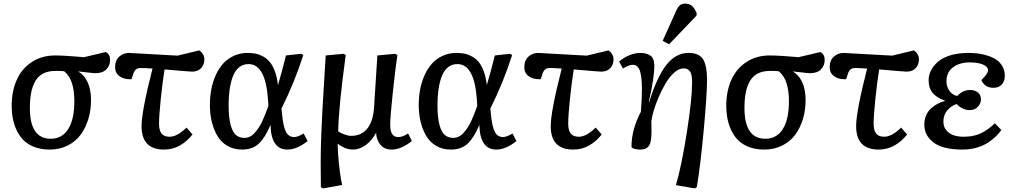

<svg xmlns="http://www.w3.org/2000/svg" viewBox="-20 -817 5636 1067"><path d="M567.9 -527.8Q591.8 -515.6 591.8 -483.9Q591.8 -452.6 571 -431.4Q550.3 -410.2 509.8 -410.2Q500 -410.2 460 -415Q419.9 -419.9 417 -419.9V-418Q447.3 -401.4 466.6 -360.8Q485.8 -320.3 485.8 -261.2Q485.8 -206.1 471.4 -157.2Q457 -108.4 429.2 -69.8Q401.4 -31.2 356.7 -8.5Q312 14.2 255.9 14.2Q201.2 14.2 159.9 -4.6Q118.7 -23.4 94 -57.1Q69.3 -90.8 57.1 -134Q44.9 -177.2 44.9 -229Q44.9 -309.1 72.5 -371.8Q100.1 -434.6 155.8 -471.7Q211.4 -508.8 287.1 -508.8Q314 -508.8 353.5 -506.3Q393.1 -503.9 419.4 -501.5L445.8 -499ZM393.1 -253.9Q393.1 -311 380.6 -352.5Q368.2 -394 336.9 -420.9Q331.1 -422.9 288.1 -422.9Q248 -422.9 220 -408.4Q191.9 -394 176 -366Q160.2 -337.9 153.1 -301.5Q146 -265.1 146 -216.8Q146 -45.9 262.2 -45.9Q325.2 -45.9 359.1 -99.9Q393.1 -153.8 393.1 -253.9Z M863.8 -129.9Q863.8 -93.3 877.4 -75.2Q891.1 -57.1 922.9 -57.1Q964.4 -57.1 1016.6 -107.9L1049.8 -69.8Q1020.5 -31.7 980.2 -8.8Q939.9 14.2 891.6 14.2Q766.6 14.2 766.6 -116.2Q766.6 -197.3 827.6 -436Q787.6 -439 761.7 -439Q745.6 -439 736.6 -432.1Q727.5 -425.3 721.7 -409.2L710.9 -377Q670.4 -374.5 645 -392.8Q619.6 -411.1 619.6 -442.9Q619.6 -481.9 642.8 -502.4Q666 -522.9 696.8 -522.9L966.8 -507.8L1087.9 -537.1Q1115.7 -516.1 1115.7 -487.8Q1115.7 -458 1097.7 -438.5Q1079.6 -418.9 1046.9 -418.9Q1035.6 -418.9 894.5 -431.2Q882.8 -357.9 873.3 -265.6Q863.8 -173.3 863.8 -129.9Z M1324.7 14.2Q1279.3 14.2 1244.1 -6.1Q1209 -26.4 1188.2 -61.5Q1167.5 -96.7 1157 -140.1Q1146.5 -183.6 1146.5 -233.9Q1146.5 -278.8 1154.3 -320.3Q1162.1 -361.8 1178.7 -398.9Q1195.3 -436 1219.7 -463.4Q1244.1 -490.7 1279.3 -506.8Q1314.5 -522.9 1356.4 -522.9Q1379.9 -522.9 1400.1 -519Q1420.4 -515.1 1441.9 -503.4Q1463.4 -491.7 1479.2 -472.9Q1495.1 -454.1 1507.3 -421.6Q1519.5 -389.2 1524.4 -346.2H1525.4Q1543 -404.8 1569.3 -508.8L1653.3 -518.1L1665.5 -511.2Q1616.7 -358.4 1544.4 -213.9L1547.4 -183.1Q1554.7 -109.9 1570.1 -82.5Q1585.4 -55.2 1615.7 -55.2Q1624.5 -55.2 1639.6 -61Q1654.8 -66.9 1667.5 -75.2L1689.5 -33.2Q1629.9 14.2 1577.6 14.2Q1486.8 14.2 1483.4 -121.1H1482.4Q1453.6 -52.2 1418.5 -19Q1383.3 14.2 1324.7 14.2ZM1338.4 -50.8Q1354.5 -50.8 1369.4 -58.1Q1384.3 -65.4 1396.7 -80.1Q1409.2 -94.7 1419.4 -110.1Q1429.7 -125.5 1439.9 -148.4Q1450.2 -171.4 1456.5 -188.2Q1462.9 -205.1 1471.7 -229L1469.7 -258.8Q1457 -460.9 1361.3 -460.9Q1329.6 -460.9 1307.1 -441.7Q1284.7 -422.4 1272.7 -388.4Q1260.7 -354.5 1255.6 -316.4Q1250.5 -278.3 1250.5 -232.9Q1250.5 -165.5 1261.2 -124.5Q1272 -83.5 1290.8 -67.1Q1309.6 -50.8 1338.4 -50.8Z M2157.2 14.2Q2116.2 14.2 2094 -12.7Q2071.8 -39.6 2070.3 -78.1H2069.3Q2046.4 -35.2 2012 -10.5Q1977.5 14.2 1942.4 14.2Q1917.5 14.2 1894.5 4.2Q1871.6 -5.9 1857.4 -18.1H1856.4Q1857.4 35.6 1863.5 93Q1869.6 150.4 1875.5 180.7L1881.3 210.9L1775.4 230L1763.2 223.1Q1763.2 207 1762.7 156.5Q1762.2 106 1762.2 78.1Q1762.2 18.6 1765.1 -59.6Q1768.1 -137.7 1770.8 -187.3Q1773.4 -236.8 1780.5 -352.3Q1787.6 -467.8 1790 -508.8L1889.2 -518.1L1901.4 -511.2Q1861.8 -222.2 1859.4 -86.9Q1872.6 -77.6 1894.3 -69.8Q1916 -62 1931.2 -62Q1989.7 -62 2022.2 -103.8Q2054.7 -145.5 2059.1 -225.1L2077.1 -508.8L2176.3 -518.1L2188.5 -511.2Q2177.7 -441.9 2163.1 -304.2Q2148.4 -166.5 2148.4 -124Q2148.4 -90.3 2158.9 -72.8Q2169.4 -55.2 2194.3 -55.2Q2216.8 -55.2 2248 -75.2L2269 -33.2Q2209 14.2 2157.2 14.2Z M2485.4 14.2Q2439.9 14.2 2404.8 -6.1Q2369.6 -26.4 2348.9 -61.5Q2328.1 -96.7 2317.6 -140.1Q2307.1 -183.6 2307.1 -233.9Q2307.1 -278.8 2314.9 -320.3Q2322.8 -361.8 2339.4 -398.9Q2356 -436 2380.4 -463.4Q2404.8 -490.7 2439.9 -506.8Q2475.1 -522.9 2517.1 -522.9Q2540.5 -522.9 2560.8 -519Q2581.1 -515.1 2602.5 -503.4Q2624 -491.7 2639.9 -472.9Q2655.8 -454.1 2668 -421.6Q2680.2 -389.2 2685.1 -346.2H2686Q2703.6 -404.8 2730 -508.8L2814 -518.1L2826.2 -511.2Q2777.3 -358.4 2705.1 -213.9L2708 -183.1Q2715.3 -109.9 2730.7 -82.5Q2746.1 -55.2 2776.4 -55.2Q2785.2 -55.2 2800.3 -61Q2815.4 -66.9 2828.1 -75.2L2850.1 -33.2Q2790.5 14.2 2738.3 14.2Q2647.5 14.2 2644 -121.1H2643.1Q2614.3 -52.2 2579.1 -19Q2543.9 14.2 2485.4 14.2ZM2499 -50.8Q2515.1 -50.8 2530 -58.1Q2544.9 -65.4 2557.4 -80.1Q2569.8 -94.7 2580.1 -110.1Q2590.3 -125.5 2600.6 -148.4Q2610.8 -171.4 2617.2 -188.2Q2623.5 -205.1 2632.3 -229L2630.4 -258.8Q2617.7 -460.9 2522 -460.9Q2490.2 -460.9 2467.8 -441.7Q2445.3 -422.4 2433.3 -388.4Q2421.4 -354.5 2416.3 -316.4Q2411.1 -278.3 2411.1 -232.9Q2411.1 -165.5 2421.9 -124.5Q2432.6 -83.5 2451.4 -67.1Q2470.2 -50.8 2499 -50.8Z M3137.7 -129.9Q3137.7 -93.3 3151.4 -75.2Q3165 -57.1 3196.8 -57.1Q3238.3 -57.1 3290.5 -107.9L3323.7 -69.8Q3294.4 -31.7 3254.2 -8.8Q3213.9 14.2 3165.5 14.2Q3040.5 14.2 3040.5 -116.2Q3040.5 -197.3 3101.6 -436Q3061.5 -439 3035.6 -439Q3019.5 -439 3010.5 -432.1Q3001.5 -425.3 2995.6 -409.2L2984.9 -377Q2944.3 -374.5 2918.9 -392.8Q2893.6 -411.1 2893.6 -442.9Q2893.6 -481.9 2916.7 -502.4Q2939.9 -522.9 2970.7 -522.9L3240.7 -507.8L3361.8 -537.1Q3389.6 -516.1 3389.6 -487.8Q3389.6 -458 3371.6 -438.5Q3353.5 -418.9 3320.8 -418.9Q3309.6 -418.9 3168.5 -431.2Q3156.7 -357.9 3147.2 -265.6Q3137.7 -173.3 3137.7 -129.9Z M3736.3 -753.9Q3746.1 -776.4 3757.3 -786.6Q3768.6 -796.9 3787.6 -796.9Q3812.5 -796.9 3826.7 -783.2Q3840.8 -769.5 3851.6 -744.1L3850.6 -730L3698.2 -570.8L3662.6 -589.8ZM3497.6 -457Q3473.1 -457 3442.4 -436L3420.4 -475.1Q3446.8 -497.6 3478.3 -510.3Q3509.8 -522.9 3537.6 -522.9Q3573.2 -522.9 3594.7 -507.8Q3616.2 -492.7 3616.2 -451.2Q3616.2 -383.8 3585.4 -250L3587.4 -249Q3630.4 -388.7 3682.9 -455.8Q3735.4 -522.9 3806.2 -522.9Q3866.2 -522.9 3887.7 -486.8Q3909.2 -450.7 3909.2 -375Q3909.2 -291.5 3891.1 -96.4Q3873 98.6 3852.5 223.1L3840.3 230L3736.3 211.9Q3767.6 105.5 3796.9 -80.6Q3826.2 -266.6 3826.2 -359.9Q3826.2 -403.3 3814.5 -420.2Q3802.7 -437 3778.3 -437Q3753.4 -437 3727.1 -413.6Q3700.7 -390.1 3679.4 -354.5Q3658.2 -318.8 3640.6 -277.8Q3623 -236.8 3612.3 -200.4Q3601.6 -164.1 3599.6 -141.1Q3601.1 -102.5 3600.3 -73.5Q3599.6 -44.4 3594.5 -24.9Q3589.4 -5.4 3575.4 4.4Q3561.5 14.2 3536.1 14.2Q3520.5 14.2 3506.6 10.3Q3492.7 6.3 3489.3 0Q3489.3 -97.7 3541.5 -195.8Q3547.4 -267.6 3547.4 -321.8Q3547.4 -364.7 3543 -393.6Q3538.6 -422.4 3530.8 -435.3Q3522.9 -448.2 3515.4 -452.6Q3507.8 -457 3497.6 -457Z M4539.1 -527.8Q4563 -515.6 4563 -483.9Q4563 -452.6 4542.2 -431.4Q4521.5 -410.2 4481 -410.2Q4471.2 -410.2 4431.2 -415Q4391.1 -419.9 4388.2 -419.9V-418Q4418.5 -401.4 4437.7 -360.8Q4457 -320.3 4457 -261.2Q4457 -206.1 4442.6 -157.2Q4428.2 -108.4 4400.4 -69.8Q4372.6 -31.2 4327.9 -8.5Q4283.2 14.2 4227.1 14.2Q4172.4 14.2 4131.1 -4.6Q4089.8 -23.4 4065.2 -57.1Q4040.5 -90.8 4028.3 -134Q4016.1 -177.2 4016.1 -229Q4016.1 -309.1 4043.7 -371.8Q4071.3 -434.6 4127 -471.7Q4182.6 -508.8 4258.3 -508.8Q4285.2 -508.8 4324.7 -506.3Q4364.3 -503.9 4390.6 -501.5L4417 -499ZM4364.3 -253.9Q4364.3 -311 4351.8 -352.5Q4339.4 -394 4308.1 -420.9Q4302.2 -422.9 4259.3 -422.9Q4219.2 -422.9 4191.2 -408.4Q4163.1 -394 4147.2 -366Q4131.3 -337.9 4124.3 -301.5Q4117.2 -265.1 4117.2 -216.8Q4117.2 -45.9 4233.4 -45.9Q4296.4 -45.9 4330.3 -99.9Q4364.3 -153.8 4364.3 -253.9Z M4835 -129.9Q4835 -93.3 4848.6 -75.2Q4862.3 -57.1 4894 -57.1Q4935.5 -57.1 4987.8 -107.9L5021 -69.8Q4991.7 -31.7 4951.4 -8.8Q4911.1 14.2 4862.8 14.2Q4737.8 14.2 4737.8 -116.2Q4737.8 -197.3 4798.8 -436Q4758.8 -439 4732.9 -439Q4716.8 -439 4707.8 -432.1Q4698.7 -425.3 4692.9 -409.2L4682.1 -377Q4641.6 -374.5 4616.2 -392.8Q4590.8 -411.1 4590.8 -442.9Q4590.8 -481.9 4614 -502.4Q4637.2 -522.9 4668 -522.9L4938 -507.8L5059.1 -537.1Q5086.9 -516.1 5086.9 -487.8Q5086.9 -458 5068.8 -438.5Q5050.8 -418.9 5018.1 -418.9Q5006.8 -418.9 4865.7 -431.2Q4854 -357.9 4844.5 -265.6Q4835 -173.3 4835 -129.9Z M5328.6 14.2Q5220.7 14.2 5168.7 -24.7Q5116.7 -63.5 5116.7 -125Q5116.7 -153.3 5127.2 -176.8Q5137.7 -200.2 5155 -215.6Q5172.4 -231 5191.4 -240.7Q5210.4 -250.5 5231 -255.9V-257.8Q5186 -273.4 5163.3 -300.3Q5140.6 -327.1 5140.6 -372.1Q5140.6 -397.9 5152.8 -423.3Q5165 -448.7 5189.7 -471.7Q5214.4 -494.6 5259 -508.8Q5303.7 -522.9 5361.8 -522.9Q5390.1 -522.9 5416.5 -519.5Q5442.9 -516.1 5470.5 -507.1Q5498 -498 5518.1 -484.4Q5538.1 -470.7 5551 -448Q5564 -425.3 5564 -396Q5564 -365.7 5547.4 -347.4Q5530.8 -329.1 5500.5 -329.1Q5453.6 -329.1 5433.6 -371.1Q5455.1 -394 5462.9 -405.5Q5470.7 -417 5470.7 -426.8Q5470.7 -445.8 5443.4 -458Q5416 -470.2 5367.7 -470.2Q5313 -470.2 5276.4 -443.1Q5239.7 -416 5239.7 -365.2Q5239.7 -339.4 5253.7 -315.7Q5267.6 -292 5298.8 -283.2Q5331.5 -316.9 5369.6 -316.9Q5398.4 -316.9 5415 -302.5Q5431.6 -288.1 5431.6 -265.1Q5431.6 -242.2 5414.3 -223.6Q5397 -205.1 5368.7 -205.1Q5329.6 -205.1 5295.9 -238.8Q5265.1 -228.5 5243.9 -203.1Q5222.7 -177.7 5222.7 -141.1Q5222.7 -111.8 5240 -92Q5257.3 -72.3 5281.5 -64.7Q5305.7 -57.1 5335 -57.1Q5366.7 -57.1 5393.8 -63.5Q5420.9 -69.8 5442.6 -82.3Q5464.4 -94.7 5477.5 -105Q5490.7 -115.2 5508.8 -131.8L5544.9 -94.2Q5532.2 -76.7 5515.6 -60.3Q5499 -43.9 5472.9 -25.9Q5446.8 -7.8 5409.2 3.2Q5371.6 14.2 5328.6 14.2Z"/></svg>

Font: Literata Book Medium
Style: Italic
Weight: 500
Italic angle: -3°
Designer: Latin by Veronika Burian and Jose Scaglione. Greek by Irene Vlachou. Cyrillic by Vera Evstafieva
Foundry: TypeTogether
Version: Version 1.003;PS 001.003;hotconv 1.0.88;makeotf.lib2.5.64775